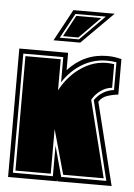

<svg xmlns="http://www.w3.org/2000/svg" viewBox="-50 -698 514 737"><g transform="rotate(5 207.5 -330.0)"><path d="M9 0V-495H197V-428Q259 -496 348 -496Q367 -496 380.5 -493.5Q394 -491 403 -489V-352Q382 -350 361 -343Q340 -336 329 -318L408 0H199L197 -6V0ZM26 -18H180V-136L212 -18H386L311 -323Q339 -362 385 -368V-475Q367 -478 348 -478Q297 -478 253.5 -452Q210 -426 180 -380V-477H26ZM35 -27V-468H171V-348Q203 -409 258 -443Q313 -477 377 -467V-376Q354 -374 333.5 -359.5Q313 -345 301 -323L375 -27H219L171 -199V-27ZM203 -660H362L240 -538H137ZM160 -550H234L329 -646H212ZM172 -557 216 -639H312L231 -557Z"/></g></svg>

Font: Alumni Sans Collegiate One
Style: Regular
Weight: 400
Designer: Robert E. Leuschke
Foundry: Robert E. Leuschke
Version: Version 1.100